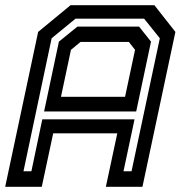

<svg xmlns="http://www.w3.org/2000/svg" viewBox="-37 -720 701 740"><path d="M-17 0 110 -597 235 -700H558L639 -597L512 0H371L415 -206H168L124 0ZM53.5 -60H84L126 -260H481.5L439 -60H470L579 -572.5L518.5 -648H254L162 -572.5ZM198 -347H445L483.5 -528L459.5 -558.5H273.5L236.5 -528ZM133 -290.5 190 -559.5 261.5 -617.5H499L545 -559.5L488 -290.5Z"/></svg>

Font: Tourney Thin SemiBold
Style: Italic
Weight: 600
Italic angle: -12°
Version: Version 1.015